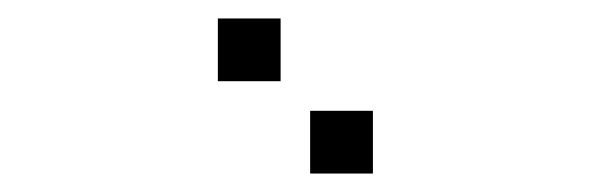

<svg xmlns="http://www.w3.org/2000/svg" viewBox="-20 -804 640 208"><path d="M217 -784Q216 -784 216 -784Q216 -784 216 -783V-717Q216 -716 216 -716Q216 -716 217 -716H283Q284 -716 284 -716Q284 -716 284 -717V-783Q284 -784 284 -784Q284 -784 283 -784ZM317 -684Q316 -684 316 -684Q316 -684 316 -683V-617Q316 -616 316 -616Q316 -616 317 -616H383Q384 -616 384 -616Q384 -616 384 -617V-683Q384 -684 384 -684Q384 -684 383 -684Z"/></svg>

Font: Doto SemiBold
Style: Regular
Weight: 600
Monospace: yes
Version: Version 1.000